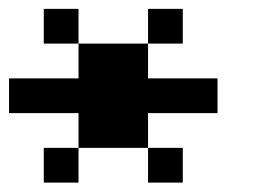

<svg xmlns="http://www.w3.org/2000/svg" viewBox="-20 -635 578 425"><path d="M76.9 -230.8V-307.7H153.8V-230.8ZM307.7 -230.8V-307.7H384.6V-230.8ZM153.8 -307.7V-384.6H0V-461.5H153.8V-538.5H307.7V-461.5H461.5V-384.6H307.7V-307.7ZM76.9 -538.5V-615.4H153.8V-538.5ZM307.7 -538.5V-615.4H384.6V-538.5Z"/></svg>

Font: Mintsoda - Lime Green 13x16
Style: Regular
Weight: 400
Designer: Mintsoda-15
Version: Version 1.0